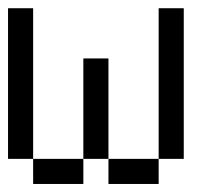

<svg xmlns="http://www.w3.org/2000/svg" viewBox="-20 -458 540 478"><path d="M375 -437.5H437.5V-62.5H375ZM250 -62.5H375V0H250ZM187.5 -312.5H250V-62.5H187.5ZM62.5 -62.5H187.5V0H62.5ZM0 -437.5H62.5V-62.5H0Z"/></svg>

Font: Pixel Operator Mono
Style: Regular
Weight: 400
Monospace: yes
Designer: Jayvee Enaguas (HarvettFox96)
Version: 2016.04.25